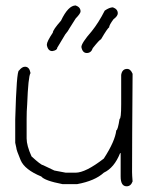

<svg xmlns="http://www.w3.org/2000/svg" viewBox="-20 -689 528 690"><path d="M69.8 -449.2Q85.4 -449.2 89.4 -427.7V-425.8Q81.5 -414.1 77.6 -312.5Q75.7 -290.5 75.7 -261.7V-191.4Q75.7 -166 93.3 -127Q127.4 -95.7 134.3 -95.7L175.3 -76.2L216.3 -68.4H251.5Q287.6 -68.4 353 -119.1Q393.6 -181.6 397.9 -220.7Q403.3 -220.7 409.7 -261.7Q415.5 -261.7 415.5 -314.5V-419.9Q418.9 -441.4 437 -441.4Q449.2 -441.4 456.5 -423.8Q454.6 -175.8 454.6 -70.3Q454.6 -60.1 456.5 -37.1Q450.2 -19.5 435.1 -19.5Q413.6 -19.5 413.6 -54.7V-138.7H411.6Q390.6 -85.9 353 -68.4Q321.3 -39.1 257.3 -27.3H204.6Q140.6 -39.6 128.4 -54.7Q68.8 -79.1 54.2 -113.3Q38.6 -150.4 38.6 -158.2L34.7 -175.8V-259.8Q39.6 -435.5 48.3 -435.5Q59.1 -449.2 69.8 -449.2ZM252 -669.4Q269.5 -663.1 269.5 -647.9Q269.5 -640.6 252 -622.6L228.5 -585.4Q225.6 -578.6 214.8 -565.9L185.5 -517.1Q185.5 -508.3 168 -505.4Q152.3 -505.4 148.4 -526.9V-528.8Q148.4 -539.6 169.9 -571.8Q169.9 -581.5 199.2 -614.7Q225.1 -669.4 252 -669.4ZM385.7 -662.6Q403.3 -656.2 403.3 -641.1Q403.3 -631.3 387.7 -619.6Q372.1 -598.6 372.1 -590.3Q366.7 -588.4 342.8 -547.4Q338.4 -547.4 313.5 -516.1Q307.6 -498.5 292 -498.5Q276.4 -498.5 272.5 -520Q272.5 -534.2 309.6 -576.7Q334 -606.9 356.4 -650.9Q373.5 -662.6 385.7 -662.6Z"/></svg>

Font: CEF Fonts CJK
Style: Regular
Weight: 400
Designer: PartyBoss (派对大魔王)
Version: Release 2.25